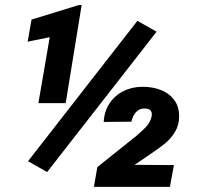

<svg xmlns="http://www.w3.org/2000/svg" viewBox="-20 -732 773 752"><path d="M299.8 -712.4 237.3 -328.1H130.4L174.8 -586.4L88.4 -568.8L103.5 -655.3L287.6 -711.9ZM593.3 -607.9 164.6 -58.1 89.8 -100.6 518.1 -650.4ZM661.1 -85.4 645.5 0H347.7L361.3 -77.6L515.1 -200.7Q546.4 -227.5 558.1 -242.2Q564.9 -251 569.8 -262.7Q574.7 -274.4 574.7 -284.2Q574.7 -307.1 545.4 -307.1Q524.9 -307.1 512.2 -292.2Q499.5 -277.3 494.6 -255.4L386.2 -254.4Q388.2 -295.4 408.7 -326.7Q429.2 -357.9 463.1 -375Q497.1 -392.1 538.6 -392.1Q577.6 -392.1 609.9 -379.6Q642.1 -367.2 661.9 -341.1Q681.6 -314.9 681.6 -276.4Q681.6 -242.2 665.5 -215.6Q649.4 -189 626.5 -170.2Q603.5 -151.4 567.4 -127.4L555.2 -119.1L507.3 -86.4Z"/></svg>

Font: Mardoto Black
Style: Italic
Weight: 900
Italic angle: -12°
Designer: Christian Robertson, Vahan Hovhannisyan
Foundry: Google
Version: Version 1.000